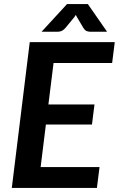

<svg xmlns="http://www.w3.org/2000/svg" viewBox="-20 -932 589 952"><path d="M245.5 -619.5 220 -414H448.5L436 -314.5H207.5L181.5 -103.5H473.5L460.5 0H38.5L127.5 -723H549L536 -619.5ZM511 -774.5H428.5Q421.5 -774.5 411.8 -777.2Q402 -780 393.5 -793.5L362 -846.5Q360.5 -849.5 359 -852.2Q357.5 -855 356 -858Q353 -853 348 -846.5L304.5 -793.5Q292 -780 282 -777.2Q272 -774.5 265 -774.5H186L312.5 -912H415.5Z"/></svg>

Font: Lato 2
Style: Bold Italic
Weight: 700
Italic angle: -7°
Designer: Lukasz Dziedzic with Adam Twardoch and Botio Nikoltchev
Foundry: tyPoland Lukasz Dziedzic
Version: Version 2.015; 2015-08-06; http://www.latofonts.com/